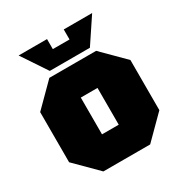

<svg xmlns="http://www.w3.org/2000/svg" viewBox="-172 -868 944 995"><g transform="rotate(-30 300.0 -370.0)"><path d="M30 -130V-430L160 -560H440L570 -430V-130L440 0H160ZM250 -170H350V-390H250ZM350 -740H520L420 -590H180L80 -740H250V-680H350Z"/></g></svg>

Font: Tektur Black
Style: Regular
Weight: 900
Designer: Adam Jagosz
Foundry: Adam Jagosz
Version: Version 1.005;gftools[0.9.30]